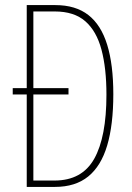

<svg xmlns="http://www.w3.org/2000/svg" viewBox="-20 -734 519 754"><path d="M197 -714Q277 -714 327 -675Q377 -636 401 -558Q425 -480 425 -364Q425 -244 401 -163Q377 -82 326.5 -41Q276 0 196 0H85V-363H30V-388H85V-714ZM195 -689H111V-388H249V-363H111V-25H194Q302 -25 350 -110.5Q398 -196 398 -362Q398 -466 378.5 -539Q359 -612 315 -650.5Q271 -689 195 -689Z"/></svg>

Font: Noto Sans Khmer ExtraCondensed Thin
Style: Regular
Weight: 250
Width: 2
Designer: Danh Hong and the Monotype Design Team
Foundry: Monotype Imaging Inc.
Version: Version 2.004